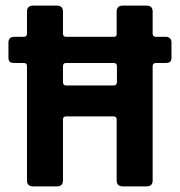

<svg xmlns="http://www.w3.org/2000/svg" viewBox="-20 -663 640 683"><path d="M182 0H98Q76 0 76 -21V-427Q76 -439 65 -439H31Q19 -439 14.5 -443.5Q10 -448 10 -459V-511Q10 -532 31 -532H65Q76 -532 76 -544V-622Q76 -643 98 -643H182Q204 -643 204 -622V-544Q204 -532 215 -532H385Q395 -532 395 -541V-622Q395 -643 417 -643H501Q523 -643 523 -622V-544Q523 -532 535 -532H569Q590 -532 590 -511V-459Q590 -448 585.5 -443.5Q581 -439 569 -439H535Q523 -439 523 -427V-21Q523 0 501 0H417Q395 0 395 -21V-238Q395 -249 384 -249H215Q204 -249 204 -238V-21Q204 0 182 0ZM215 -359H384Q396 -359 396 -371V-427Q396 -439 384 -439H215Q204 -439 204 -427V-371Q204 -359 215 -359Z"/></svg>

Font: RajdhaniMono
Style: Bold
Weight: 700
Monospace: yes
Designer: Satya Rajpurohit, Jyotish Sonowal
Foundry: Indian Type Foundry
Version: Version 1.201;PS 1.0;hotconv 1.0.78;makeotf.lib2.5.61930; tt